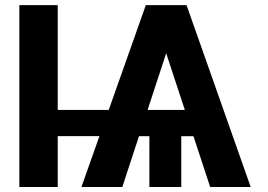

<svg xmlns="http://www.w3.org/2000/svg" viewBox="-20 -748 1071 768"><path d="M480.9 -308.2V-203.5H175.4V-308.2ZM210.9 -727.5V0H57.4V-727.5ZM688.1 -667.4 469.3 0H305.7L563.3 -727.5H657.4ZM820.7 0 599.6 -672.3 632 -727.5H726.2L982.8 0ZM830.1 -308.2V-203.1H436.1V-308.2ZM705.1 -257.2V0H577.5V-257.2Z"/></svg>

Font: GitLab Sans
Style: Regular
Weight: 400
Designer: Rasmus Andersson
Foundry: Modifications by GitLab B.V., manufactured by rsms
Version: Version 4.000;git-c8fb6b7